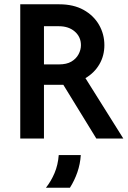

<svg xmlns="http://www.w3.org/2000/svg" viewBox="-20 -645 594 894"><path d="M74.3 0V-625H256.2Q322.2 -625 369.1 -599Q416 -572.9 441 -529.5Q466 -486.1 466 -434.7Q466 -385.4 442.7 -345.5Q419.4 -305.6 377.8 -281.2L554.2 0H428.5L275 -250H184.7V0ZM184.7 -345.1H254.2Q290.3 -345.1 312.5 -358.3Q334.7 -371.5 345.8 -392.4Q356.9 -413.2 356.9 -434.7Q356.9 -472.9 328.5 -497.9Q300 -522.9 254.2 -522.9H184.7ZM193.8 229.2Q218.1 198.6 234 160.8Q250 122.9 253.5 77.1H356.2Q353.5 118.8 340.3 156.9Q327.1 195.1 305.6 229.2Z"/></svg>

Font: Afacad SemiBold
Style: Regular
Weight: 600
Designer: Kristian Moeller
Foundry: Dicotype
Version: Version 1.000